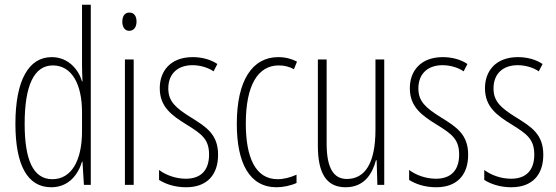

<svg xmlns="http://www.w3.org/2000/svg" viewBox="-20 -780 2345 810"><path d="M196 10C271 10 310 -45 326 -98H328L334 0H363V-760H326V-506C326 -484 327 -463 328 -437H326C311 -487 268 -539 198 -539C101 -539 45 -441 45 -258C45 -83 96 10 196 10ZM201 -24C118 -24 84 -109 84 -258C84 -420 124 -504 203 -504C281 -504 326 -428 326 -307V-226C326 -102 281 -24 201 -24Z M526 -727C504 -727 496 -709 496 -688C496 -667 506 -650 525 -650C544 -650 556 -665 556 -689C556 -709 548 -727 526 -727ZM544 -529H507V0H544Z M900 -127C900 -213 851 -244 785 -285C721 -325 690 -352 690 -407C690 -470 731 -505 792 -505C824 -505 858 -495 881 -479L897 -510C869 -529 832 -539 793 -539C700 -539 654 -481 654 -408C654 -329 704 -293 771 -252C830 -215 862 -193 862 -128C862 -63 829 -26 764 -26C722 -26 680 -41 651 -63V-21C676 -5 715 10 765 10C854 10 900 -43 900 -127Z M1147 10C1174 10 1207 3 1231 -8V-43C1204 -31 1177 -24 1151 -24C1057 -24 1017 -117 1017 -259C1017 -422 1069 -504 1156 -504C1179 -504 1200 -499 1220 -488L1233 -520C1210 -532 1184 -539 1154 -539C1044 -539 979 -440 979 -258C979 -91 1033 10 1147 10Z M1601 -529H1564V-233C1564 -90 1519 -25 1443 -25C1388 -25 1358 -70 1358 -174V-529H1321V-165C1321 -49 1357 10 1438 10C1517 10 1551 -47 1566 -104H1569L1572 0H1601Z M1955 -127C1955 -213 1906 -244 1840 -285C1776 -325 1745 -352 1745 -407C1745 -470 1786 -505 1847 -505C1879 -505 1913 -495 1936 -479L1952 -510C1924 -529 1887 -539 1848 -539C1755 -539 1709 -481 1709 -408C1709 -329 1759 -293 1826 -252C1885 -215 1917 -193 1917 -128C1917 -63 1884 -26 1819 -26C1777 -26 1735 -41 1706 -63V-21C1731 -5 1770 10 1820 10C1909 10 1955 -43 1955 -127Z M2272 -127C2272 -213 2223 -244 2157 -285C2093 -325 2062 -352 2062 -407C2062 -470 2103 -505 2164 -505C2196 -505 2230 -495 2253 -479L2269 -510C2241 -529 2204 -539 2165 -539C2072 -539 2026 -481 2026 -408C2026 -329 2076 -293 2143 -252C2202 -215 2234 -193 2234 -128C2234 -63 2201 -26 2136 -26C2094 -26 2052 -41 2023 -63V-21C2048 -5 2087 10 2137 10C2226 10 2272 -43 2272 -127Z"/></svg>

Font: Noto Sans Georgian ExtraCondensed ExtraLight
Style: Regular
Weight: 200
Width: 2
Designer: Monotype Design Team, Akaki Razmadze
Foundry: Google LLC
Version: Version 2.005